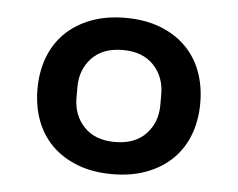

<svg xmlns="http://www.w3.org/2000/svg" viewBox="-37 -537 583 470"><g transform="rotate(5 254.0 -302.0)"><path d="M254 -110Q206 -110 168.5 -124.5Q131 -139 105.5 -164.5Q80 -190 67 -225Q54 -260 54 -302Q54 -344 67 -379Q80 -414 105.5 -439.5Q131 -465 168.5 -479.5Q206 -494 254 -494Q302 -494 339.5 -479.5Q377 -465 402.5 -439.5Q428 -414 441 -379Q454 -344 454 -302Q454 -260 441 -225Q428 -190 402.5 -164.5Q377 -139 339.5 -124.5Q302 -110 254 -110ZM254 -189Q303 -189 330 -217.5Q357 -246 357 -289V-315Q357 -358 330 -386.5Q303 -415 254 -415Q205 -415 178 -386.5Q151 -358 151 -315V-289Q151 -246 178 -217.5Q205 -189 254 -189Z"/></g></svg>

Font: IBM Plex Sans Devanagari Medium
Style: Regular
Weight: 500
Designer: Mike Abbink, Paul van der Laan, Pieter van Rosmalen, Erin McLaughlin
Foundry: Bold Monday
Version: Version 1.1